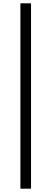

<svg xmlns="http://www.w3.org/2000/svg" viewBox="-20 -858 310 1157"><path d="M103 279V-838H167V279Z"/></svg>

Font: Noto Sans SC Thin
Style: Regular
Weight: 400
Version: Version 2.004-H2;hotconv 1.0.118;makeotfexe 2.5.65603